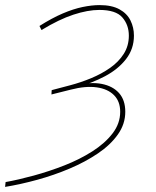

<svg xmlns="http://www.w3.org/2000/svg" viewBox="-111 -539 612 754"><path d="M-91 195 -89 176Q-39 167 21.5 150.5Q82 134 142 110.5Q202 87 251.5 55.5Q301 24 331 -15Q361 -54 361 -100Q361 -141 336.5 -165.5Q312 -190 268.5 -196Q225 -202 167 -187L91 -168L92 -185L164 -204Q206 -215 247 -232Q288 -249 321.5 -272.5Q355 -296 375 -327.5Q395 -359 395 -399Q395 -441 369.5 -470.5Q344 -500 279 -500Q234 -500 177.5 -481.5Q121 -463 52 -421L44 -437Q93 -468 135 -486Q177 -504 213.5 -511.5Q250 -519 280 -519Q328 -519 358 -502.5Q388 -486 401.5 -458.5Q415 -431 415 -399Q415 -347 384 -307Q353 -267 301 -239.5Q249 -212 186 -195L188 -204Q245 -218 288.5 -209.5Q332 -201 356.5 -173.5Q381 -146 381 -100Q381 -52 352 -11Q323 30 273.5 63.5Q224 97 162.5 123Q101 149 35.5 167Q-30 185 -91 195Z"/></svg>

Font: Montserrat Thin Thin
Style: Italic
Weight: 250
Italic angle: -11.3°
Version: Version 9.000